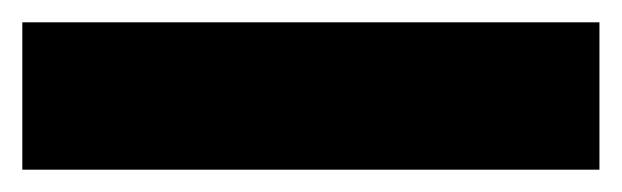

<svg xmlns="http://www.w3.org/2000/svg" viewBox="-20 19 557 172"><path d="M517 171H0V39H517Z"/></svg>

Font: Outfit Extra Bold
Style: Regular
Weight: 800
Designer: Rodrigo Fuenzalida
Foundry: fragTYPE
Version: Version 1.000